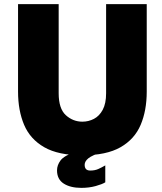

<svg xmlns="http://www.w3.org/2000/svg" viewBox="-20 -743 786 931"><path d="M374.5 168Q321.5 168 289 147.2Q256.5 126.5 256.5 83Q256.5 58 273.5 35Q290.5 12 347.5 -8H480.5Q426 10 408.2 24.8Q390.5 39.5 390.5 56Q390.5 70 397.2 77Q404 84 417.5 84Q439.5 84 456 76.8Q472.5 69.5 490.5 59V141Q475.5 150.5 443.8 159.2Q412 168 374.5 168ZM379.5 10Q263 10 194.8 -29Q126.5 -68 97 -137.5Q67.5 -207 67.5 -299V-723H264.5V-291Q264.5 -216 299.2 -184.5Q334 -153 379.5 -153Q409.5 -153 435.8 -166.8Q462 -180.5 478.2 -210.8Q494.5 -241 494.5 -291V-723H691.5V-299Q691.5 -207 662 -137.5Q632.5 -68 564.2 -29Q496 10 379.5 10Z"/></svg>

Font: Public Sans Thin Black
Style: Regular
Weight: 900
Version: Version 2.001